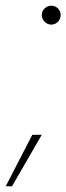

<svg xmlns="http://www.w3.org/2000/svg" viewBox="-71 -528 232 671"><path d="M108 -442Q95 -442 85 -452Q75 -462 75 -475Q75 -489 85 -498.5Q95 -508 108 -508Q122 -508 131.5 -498.5Q141 -489 141 -475Q141 -462 131.5 -452Q122 -442 108 -442ZM-51 123 42 -57H75L-29 123Z"/></svg>

Font: DM Sans 28pt Thin
Style: Italic
Weight: 250
Italic angle: -10°
Version: Version 4.004;gftools[0.9.30]